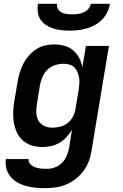

<svg xmlns="http://www.w3.org/2000/svg" viewBox="-20 -760 640 1003"><path d="M216 223Q190 223 165 220.5Q140 218 116 211.5Q92 205 71 193Q50 181 35 163Q20 145 13.5 120.5Q7 96 11 71H130Q128 81 133 90Q138 99 146 104.5Q154 110 163 113.5Q172 117 182.5 119Q193 121 203.5 121.5Q214 122 225 122Q246 122 267 114.5Q288 107 304 90.5Q320 74 328.5 53.5Q337 33 341 12L356 -82Q344 -62 327.5 -44Q311 -26 290.5 -14Q270 -2 247 3Q224 8 202 8Q173 8 146.5 0Q120 -8 100 -25.5Q80 -43 68.5 -67.5Q57 -92 52.5 -119.5Q48 -147 49 -175.5Q50 -204 55 -233L72 -333Q76 -357 83 -380.5Q90 -404 101.5 -426.5Q113 -449 130 -468.5Q147 -488 168 -502Q189 -516 213.5 -522Q238 -528 262 -528Q289 -528 315.5 -521Q342 -514 361.5 -497.5Q381 -481 393.5 -457.5Q406 -434 410 -408L429 -520H549L458 28Q454 55 444 82Q434 109 416.5 132.5Q399 156 375.5 174.5Q352 193 325 204Q298 215 270.5 219Q243 223 216 223ZM253 -93Q273 -93 294 -98Q315 -103 332.5 -116.5Q350 -130 360.5 -149.5Q371 -169 374 -190L391 -290Q393 -306 394.5 -322Q396 -338 393.5 -353Q391 -368 385 -382.5Q379 -397 369 -407.5Q359 -418 343.5 -422.5Q328 -427 312 -427Q290 -427 268 -420Q246 -413 229 -397Q212 -381 202.5 -359.5Q193 -338 189 -317L173 -217Q169 -194 169.5 -171.5Q170 -149 180.5 -130.5Q191 -112 210.5 -102.5Q230 -93 253 -93ZM343 -600Q321 -600 299.5 -602.5Q278 -605 257.5 -611.5Q237 -618 220 -629.5Q203 -641 191.5 -658Q180 -675 177.5 -696.5Q175 -718 178 -740H278Q276 -725 283 -713Q290 -701 302 -695Q314 -689 328 -687Q342 -685 357 -685Q372 -685 387 -687Q402 -689 416 -695Q430 -701 441 -713Q452 -725 454 -740H554Q551 -718 540.5 -696.5Q530 -675 513.5 -658Q497 -641 476 -629.5Q455 -618 432.5 -611.5Q410 -605 387.5 -602.5Q365 -600 343 -600Z"/></svg>

Font: Iosevka Extended
Style: Bold Italic
Weight: 700
Width: 7
Italic angle: -9°
Monospace: yes
Designer: Belleve Invis
Foundry: Belleve Invis
Version: Version 32.5.0; ttfautohint (v1.8.4)